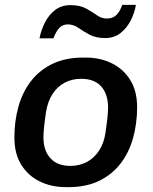

<svg xmlns="http://www.w3.org/2000/svg" viewBox="-20 -757 628 787"><path d="M250 10Q190 10 142.5 -13.5Q95 -37 67 -82Q39 -127 39 -194Q39 -260 55.5 -319.5Q72 -379 106.5 -424Q141 -469 194.5 -495Q248 -521 321 -521H331Q391 -521 438.5 -497.5Q486 -474 514 -429Q542 -384 542 -317Q542 -251 525.5 -191.5Q509 -132 474.5 -87Q440 -42 387 -16Q334 10 260 10ZM268 -77Q306 -77 336 -93Q366 -109 386 -139.5Q406 -170 412 -211Q417 -244 420 -271.5Q423 -299 423 -316Q423 -371 395 -402.5Q367 -434 313 -434Q275 -434 245 -418Q215 -402 195.5 -372Q176 -342 169 -300Q164 -267 161 -239.5Q158 -212 158 -195Q158 -140 186.5 -108.5Q215 -77 268 -77ZM142 -600Q148 -633 164 -664.5Q180 -696 206 -716Q232 -736 269 -736Q307 -736 332 -722.5Q357 -709 376.5 -695Q396 -681 418 -681Q442 -681 457 -695.5Q472 -710 481 -737H537Q532 -705 516 -673.5Q500 -642 474 -621.5Q448 -601 411 -601Q373 -601 347 -615Q321 -629 301 -643Q281 -657 258 -657Q237 -657 223.5 -643Q210 -629 199 -600Z"/></svg>

Font: Chivo Medium Medium
Style: Italic
Weight: 500
Italic angle: -8.05°
Version: Version 2.002